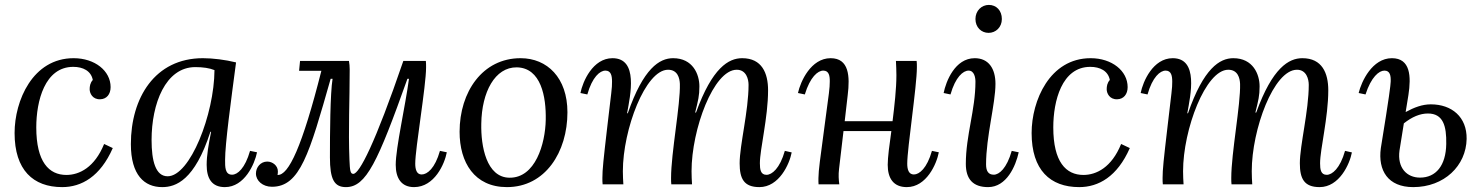

<svg xmlns="http://www.w3.org/2000/svg" viewBox="-20 -747 5998 778"><path d="M401.9 -163.6C363.3 -68.4 301.3 -38.1 249 -38.1C178.2 -38.1 127 -90.8 127 -231C127 -336.9 161.1 -476.1 276.9 -476.1C315.9 -476.1 349.1 -460 356 -422.9C345.2 -411.1 343.3 -397 343.3 -385.3C343.3 -369.6 354.5 -343.8 385.7 -344.7C412.1 -345.2 428.2 -365.2 428.2 -394C428.2 -460 364.3 -511.2 278.3 -511.2C112.3 -511.2 39.1 -338.9 39.1 -208C39.1 -58.1 114.3 11.2 231.9 11.2C310.1 11.2 386.2 -31.2 437 -147Z M835.4 -212.9C825.2 -163.1 817.4 -116.7 817.4 -79.1C817.4 -24.9 837.4 11.2 891.1 11.2C971.2 11.2 1012.2 -83 1021.5 -129.9L993.2 -135.7C973.1 -64.9 942.4 -39.1 920.4 -39.1C891.1 -39.1 892.1 -71.8 892.1 -99.1C892.1 -164.1 915.5 -335 936.5 -494.1C893.1 -504.9 842.3 -511.2 802.2 -511.2C607.4 -511.2 510.3 -350.1 510.3 -163.1C510.3 -37.1 565.4 11.2 637.2 11.2C692.4 11.2 769 -16.1 832.5 -212.9ZM771.5 -475.1C802.2 -475.1 829.1 -471.2 849.1 -462.9C848.1 -284.2 750.5 -32.7 659.2 -32.7C610.4 -32.7 594.2 -94.7 594.2 -179.7C594.2 -326.7 650.4 -475.1 771.5 -475.1Z M1762.7 -135.7C1742.7 -64.9 1711.4 -40 1688.5 -40C1668.5 -40 1662.6 -60.1 1662.6 -84C1662.6 -146 1706.5 -397.9 1706.5 -474.1C1706.5 -484.9 1706.5 -491.2 1705.6 -500H1614.3C1499 -163.1 1436 -42.5 1411.6 -42.5C1399.4 -42.5 1397.9 -55.7 1396 -99.6C1391.1 -221.7 1397 -342.3 1397 -466.3C1397 -477.5 1396 -488.8 1394 -500H1195.8L1191.9 -460H1282.2C1204.6 -153.3 1149.4 -35.2 1104.5 -38.1C1105.5 -42 1106 -45.9 1106 -52.7C1106 -75.7 1084.5 -92.3 1063 -92.3C1035.6 -92.3 1017.1 -68.8 1017.1 -43.9C1017.1 -14.6 1044.4 9.8 1082 9.8C1195.8 9.8 1233.4 -124 1319.8 -427.7H1327.6C1317.9 -368.2 1316.9 -203.6 1316.9 -109.4C1316.9 -21 1334 11.2 1381.8 11.2C1463.9 11.2 1510.7 -90.8 1630.9 -427.7H1637.2C1622.6 -317.9 1583.5 -147.9 1583.5 -79.1C1583.5 -24.9 1606.4 11.2 1657.7 11.2C1740.7 11.2 1781.7 -83 1790.5 -129.9Z M2089.4 -511.2C1935.5 -511.2 1842.3 -375 1842.3 -212.9C1842.3 -88.9 1902.3 11.2 2034.2 11.2C2189.5 11.2 2279.3 -130.9 2279.3 -292C2279.3 -432.1 2197.3 -511.2 2089.4 -511.2ZM2074.2 -474.1C2172.4 -472.2 2193.4 -355 2191.4 -261.2C2189.5 -164.1 2149.4 -24.9 2043.5 -26.9C1951.2 -28.8 1928.2 -153.8 1930.2 -246.1C1932.1 -374 1985.4 -475.1 2074.2 -474.1Z M2796.9 -291C2809.1 -340.8 2814 -358.9 2814 -397C2814 -445.8 2787.6 -511.2 2707.5 -511.2C2652.3 -511.2 2586.9 -470.2 2523.9 -288.1H2521C2534.2 -360.8 2567.9 -511.2 2461.9 -511.2C2382.3 -511.2 2341.3 -417 2332 -370.1L2359.9 -364.3C2379.9 -435.1 2411.1 -460.9 2433.1 -460.9C2456.1 -460.9 2460 -439.9 2460 -416C2460 -386.2 2458 -382.3 2439.9 -226.1C2425.3 -100.1 2420.9 -60.1 2420.9 -25.9C2420.9 -15.1 2420.9 -8.8 2421.9 0H2505.9C2504.9 -17.1 2503.9 -33.2 2503.9 -53.2C2503.9 -222.2 2595.2 -464.4 2687 -464.4C2726.1 -464.4 2733.9 -430.2 2734.9 -407.2C2737.3 -323.2 2699.2 -127 2699.2 -25.9C2699.2 -15.1 2699.2 -8.8 2700.2 0H2784.2C2783.2 -17.1 2782.2 -33.2 2782.2 -53.2C2782.2 -222.2 2871.1 -464.4 2965.3 -464.4C3003.9 -464.4 3013.2 -426.3 3013.2 -403.3C3013.2 -297.4 2977.1 -158.7 2977.1 -85.4C2977.1 -23.4 2994.1 11.2 3057.1 11.2C3137.2 11.2 3179.2 -82.5 3188 -129.4L3160.2 -135.7C3140.1 -64.5 3107.9 -38.6 3085.9 -38.6C3062 -38.6 3059.1 -60.5 3059.1 -85.4C3059.1 -142.6 3092.3 -270.5 3092.3 -381.3C3092.3 -450.7 3067.4 -511.2 2987.3 -511.2C2932.6 -511.2 2866.2 -473.1 2800.3 -291Z M3756.3 -135.7C3736.3 -64.9 3705.1 -40 3683.1 -40C3662.1 -40 3656.2 -60.1 3656.2 -84C3656.2 -146 3695.3 -397.9 3695.3 -474.1C3695.3 -484.9 3695.3 -491.2 3694.3 -500H3610.4C3611.3 -480.5 3612.3 -461.9 3612.3 -442.4C3612.3 -386.7 3604.5 -319.3 3596.7 -255.9H3402.8L3415 -361.8C3424.3 -437.5 3420.9 -511.2 3345.7 -511.2C3266.1 -511.2 3223.6 -417 3213.4 -370.1L3241.2 -364.3C3262.7 -435.1 3293.9 -460.9 3315.9 -460.9C3338.9 -460.9 3342.8 -439.9 3342.3 -416C3341.8 -386.2 3340.8 -382.3 3319.8 -226.1C3303.2 -100.1 3296.9 -60.1 3296.4 -25.9C3296.4 -15.1 3295.9 -8.8 3296.9 0H3380.9C3378.4 -19 3377 -38.1 3379.9 -62.5L3397.9 -215.8H3591.8C3584 -160.2 3577.1 -109.4 3577.1 -79.1C3577.1 -24.9 3600.1 11.2 3654.3 11.2C3734.4 11.2 3775.4 -83 3784.2 -129.9Z M3986.8 -727.1C3958 -727.1 3932.6 -704.1 3932.6 -669.9C3932.6 -636.2 3956.5 -613.8 3985.8 -613.8C4014.6 -613.8 4039.6 -636.2 4039.6 -669.9C4039.6 -704.1 4017.6 -727.1 3986.8 -727.1ZM3831.5 -364.3C3851.6 -435.1 3882.8 -460.9 3904.8 -460.9C3927.7 -460.9 3932.6 -433.1 3932.6 -416C3932.6 -302.2 3893.6 -198.7 3893.6 -83C3893.6 -21 3922.9 11.2 3983.9 11.2C4058.6 11.2 4095.7 -73.7 4107.9 -129.9L4079.6 -135.7C4059.6 -64.9 4028.8 -39.1 4006.8 -39.1C3984.9 -39.1 3975.6 -53.7 3975.6 -81.1C3975.6 -192.9 4013.7 -327.1 4013.7 -407.2C4013.7 -469.2 3985.8 -511.2 3929.7 -511.2C3849.6 -511.2 3813 -417 3803.7 -370.1Z M4522.9 -163.6C4484.4 -68.4 4422.4 -38.1 4370.1 -38.1C4299.3 -38.1 4248 -90.8 4248 -231C4248 -336.9 4282.2 -476.1 4397.9 -476.1C4437 -476.1 4470.2 -460 4477.1 -422.9C4466.3 -411.1 4464.4 -397 4464.4 -385.3C4464.4 -369.6 4475.6 -343.8 4506.8 -344.7C4533.2 -345.2 4549.3 -365.2 4549.3 -394C4549.3 -460 4485.4 -511.2 4399.4 -511.2C4233.4 -511.2 4160.2 -338.9 4160.2 -208C4160.2 -58.1 4235.4 11.2 4353 11.2C4431.2 11.2 4507.3 -31.2 4558.1 -147Z M5066.9 -291C5079.1 -340.8 5084 -358.9 5084 -397C5084 -445.8 5057.6 -511.2 4977.5 -511.2C4922.4 -511.2 4856.9 -470.2 4793.9 -288.1H4791C4804.2 -360.8 4837.9 -511.2 4731.9 -511.2C4652.3 -511.2 4611.3 -417 4602.1 -370.1L4629.9 -364.3C4649.9 -435.1 4681.2 -460.9 4703.1 -460.9C4726.1 -460.9 4730 -439.9 4730 -416C4730 -386.2 4728 -382.3 4710 -226.1C4695.3 -100.1 4690.9 -60.1 4690.9 -25.9C4690.9 -15.1 4690.9 -8.8 4691.9 0H4775.9C4774.9 -17.1 4773.9 -33.2 4773.9 -53.2C4773.9 -222.2 4865.2 -464.4 4957 -464.4C4996.1 -464.4 5003.9 -430.2 5004.9 -407.2C5007.3 -323.2 4969.2 -127 4969.2 -25.9C4969.2 -15.1 4969.2 -8.8 4970.2 0H5054.2C5053.2 -17.1 5052.2 -33.2 5052.2 -53.2C5052.2 -222.2 5141.1 -464.4 5235.4 -464.4C5273.9 -464.4 5283.2 -426.3 5283.2 -403.3C5283.2 -297.4 5247.1 -158.7 5247.1 -85.4C5247.1 -23.4 5264.2 11.2 5327.1 11.2C5407.2 11.2 5449.2 -82.5 5458 -129.4L5430.2 -135.7C5410.2 -64.5 5377.9 -38.6 5356 -38.6C5332 -38.6 5329.1 -60.5 5329.1 -85.4C5329.1 -142.6 5362.3 -270.5 5362.3 -381.3C5362.3 -450.7 5337.4 -511.2 5257.3 -511.2C5202.6 -511.2 5136.2 -473.1 5070.3 -291Z M5687 -361.8C5698.7 -437.5 5695.3 -511.2 5620.1 -511.2C5540.5 -511.2 5496.6 -417 5485.4 -370.1L5513.2 -364.3C5536.1 -435.1 5567.9 -460.9 5589.8 -460.9C5612.8 -460.9 5616.2 -439.9 5615.2 -416C5614.3 -399.4 5610.4 -362.3 5575.2 -146.5C5563 -56.2 5604 11.2 5706.5 11.2C5832 11.2 5920.9 -75.2 5922.9 -184.1C5924.3 -272.9 5862.8 -324.2 5777.8 -324.2C5743.2 -324.2 5710.9 -312 5675.8 -293ZM5668.5 -247.1C5701.7 -273.4 5733.9 -287.1 5766.1 -287.1C5827.6 -287.1 5841.8 -236.8 5840.3 -163.6C5838.9 -75.7 5798.3 -27.3 5733.9 -27.3C5681.6 -27.3 5641.1 -65.9 5650.9 -137.2Z"/></svg>

Font: Lora Italic
Style: Regular
Weight: 400
Italic angle: -3°
Designer: Olga Karpushina, Alexei Vanyashin
Foundry: Cyreal
Version: Version 1.011;PS 001.011;hotconv 1.0.70;makeotf.lib2.5.58329